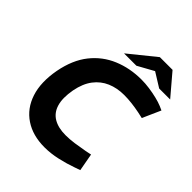

<svg xmlns="http://www.w3.org/2000/svg" viewBox="-243 -1032 1186 1186"><g transform="rotate(45 349.5 -439.0)"><path d="M349 10Q246 10 175 -37.5Q104 -85 75.5 -172Q47 -259 69 -378Q91 -493 149 -566Q207 -639 292 -674.5Q377 -710 477 -710Q511 -710 546.5 -705Q582 -700 615 -692Q648 -684 672 -674L699 -662L646 -543L605 -552Q570 -559 536 -563Q502 -567 469 -567Q407 -567 357 -545.5Q307 -524 273 -479.5Q239 -435 225 -363Q211 -285 226 -234.5Q241 -184 282.5 -159.5Q324 -135 388 -135Q424 -135 463 -140.5Q502 -146 545 -154L584 -162L605 -47L568 -34Q518 -16 460.5 -3Q403 10 349 10ZM286 -748 459 -888H570L528 -822L394 -748ZM593 -748 474 -822 459 -888H570L689 -748Z"/></g></svg>

Font: REM SemiBold
Style: Italic
Weight: 600
Italic angle: -11°
Designer: Octavio Pardo
Foundry: Ashler Design
Version: Version 1.005;gftools[0.9.28]